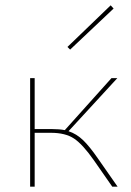

<svg xmlns="http://www.w3.org/2000/svg" viewBox="-20 -700 490 720"><path d="M406 -668 243 -514 233 -524 395 -680ZM347 -106 421 0H401L332 -99Q290 -159 257.5 -180.5Q225 -202 171 -202H110V0H93V-407H110V-216H174Q203 -216 223 -212L398 -407H420L237 -208Q267 -198 291.5 -174.5Q316 -151 347 -106Z"/></svg>

Font: EauTestInfant Thin
Style: Italic
Weight: 250
Italic angle: -12°
Designer: Christian Thalmann (Catharsis Fonts)
Version: Version 0.001;PS 000.001;hotconv 1.0.88;makeotf.lib2.5.64775